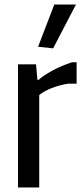

<svg xmlns="http://www.w3.org/2000/svg" viewBox="-20 -822 367 842"><path d="M147 -617 218 -802H313L213 -610ZM59 -540H138L144 -472H150Q158 -480 173.5 -490.5Q189 -501 209 -512Q229 -523 251.5 -532.5Q274 -542 296 -549H316V-455H279Q240 -449 206 -435.5Q172 -422 152 -405V0H59Z"/></svg>

Font: Encode Sans Compressed
Style: Medium
Weight: 500
Designer: Pablo Impallari, Andres Torresi
Foundry: Pablo Impallari, Andres Torresi
Version: Version 1.000; ttfautohint (v1.00) -l 8 -r 50 -G 200 -x 14 -